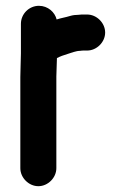

<svg xmlns="http://www.w3.org/2000/svg" viewBox="-20 -558 432 661"><path d="M342 -446C342 -479 313 -508 280 -508H270C263 -508 256 -508 250 -507C241 -507 231 -506 221 -503C205 -498 190 -496 175 -491C169 -516 145 -538 114 -538C80 -538 52 -510 52 -476V-374C52 -350 50 -319 50 -293V21C50 54 79 83 112 83C145 83 174 54 174 21V-295C174 -315 176 -339 176 -358C185 -363 201 -369 212 -372C225 -376 242 -383 256 -383C261 -384 265 -384 270 -384H280C313 -384 342 -413 342 -446Z"/></svg>

Font: Electronic
Style: Thk
Weight: 900
Version: Version 1.011